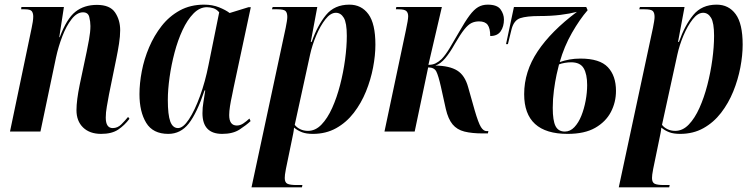

<svg xmlns="http://www.w3.org/2000/svg" viewBox="-20 -566 3239 826"><path d="M415 10Q366 10 337.5 -17.5Q309 -45 309 -92Q309 -113 312.5 -140.5Q316 -168 323 -202L353 -344Q357 -363 363 -396Q369 -429 369 -454Q369 -473 364 -493Q359 -513 337 -513Q311 -513 288 -483.5Q265 -454 248 -409.5Q231 -365 221 -319L154 0H23L116 -445Q119 -459 121 -472Q123 -485 123 -495Q123 -509 117 -517.5Q111 -526 86 -526H71L72 -536H255L235 -406H237Q267 -486 304.5 -515.5Q342 -545 397 -545Q453 -545 475 -512.5Q497 -480 497 -436Q497 -410 492 -378Q487 -346 481 -317L449 -160Q444 -132 439.5 -107Q435 -82 435 -60Q435 -15 465 -15Q486 -15 502 -31Q518 -47 531 -63L537 -55Q516 -27 488.5 -8.5Q461 10 415 10Z M704 10Q638 10 609 -37.5Q580 -85 580 -161Q580 -207 590 -259.5Q600 -312 621.5 -362.5Q643 -413 675.5 -454.5Q708 -496 753.5 -521Q799 -546 858 -546Q894 -546 922.5 -534.5Q951 -523 968 -510L1049 -535H1059L985 -189Q983 -176 978 -154Q973 -132 969.5 -109.5Q966 -87 966 -71Q966 -26 999 -26Q1013 -26 1026 -34.5Q1039 -43 1053 -56L1058 -45Q1040 -28 1011 -9Q982 10 936 10Q851 10 851 -79Q851 -103 855 -126Q859 -149 863 -177H860Q827 -79 792 -34.5Q757 10 704 10ZM746 -15Q768 -15 793 -53Q818 -91 840.5 -153Q863 -215 877 -286L923 -513Q912 -526 898 -530.5Q884 -535 870 -535Q839 -535 812.5 -508Q786 -481 765.5 -437Q745 -393 731 -340Q717 -287 709.5 -233.5Q702 -180 702 -136Q702 -72 712.5 -43.5Q723 -15 746 -15Z M1209 -446Q1212 -461 1214 -473.5Q1216 -486 1216 -493Q1216 -511 1208.5 -518.5Q1201 -526 1173 -526H1150L1153 -536H1345L1317 -386H1321Q1346 -457 1382.5 -501.5Q1419 -546 1483 -546Q1535 -546 1565 -505Q1595 -464 1595 -374Q1595 -328 1585 -275.5Q1575 -223 1554.5 -172.5Q1534 -122 1502 -80.5Q1470 -39 1426 -14.5Q1382 10 1326 10Q1298 10 1279.5 3Q1261 -4 1245 -17Q1244 -4 1241.5 8Q1239 20 1236 35L1210 161Q1207 177 1206 185Q1205 193 1205 200Q1205 219 1216.5 224.5Q1228 230 1256 230H1281L1279 240H1062ZM1305 -3Q1337 -3 1363 -30Q1389 -57 1409 -101.5Q1429 -146 1443 -200Q1457 -254 1464.5 -309.5Q1472 -365 1472 -412Q1472 -468 1459 -489.5Q1446 -511 1425 -511Q1402 -511 1380 -483Q1358 -455 1340.5 -413.5Q1323 -372 1314 -331L1248 -29Q1256 -18 1271 -10.5Q1286 -3 1305 -3Z M2057 8Q2010 8 1978 0Q1946 -8 1927 -31Q1908 -54 1898 -97L1877 -192Q1866 -241 1857 -258.5Q1848 -276 1822 -276L1764 0H1634L1726 -435Q1731 -458 1733.5 -473.5Q1736 -489 1736 -496Q1736 -511 1728 -518.5Q1720 -526 1694 -526H1683L1685 -536H1881L1823 -287Q1841 -287 1854 -293.5Q1867 -300 1880 -312Q1897 -330 1914.5 -359Q1932 -388 1956 -430Q1981 -474 2000 -499.5Q2019 -525 2037 -535.5Q2055 -546 2078 -546Q2119 -546 2133.5 -525.5Q2148 -505 2148 -482Q2148 -452 2134 -431.5Q2120 -411 2089 -411Q2089 -444 2078 -459Q2067 -474 2041 -474Q2023 -474 2008.5 -467Q1994 -460 1977.5 -439.5Q1961 -419 1936 -376Q1916 -340 1895.5 -315.5Q1875 -291 1853 -284Q1914 -283 1947 -262.5Q1980 -242 1994 -191L2022 -92Q2038 -37 2049 -19.5Q2060 -2 2073 -2H2081L2079 8Z M2422 10Q2235 10 2235 -161Q2235 -258 2293 -345Q2351 -432 2462 -515Q2431 -507 2391 -502Q2351 -497 2301 -497Q2246 -497 2218.5 -488Q2191 -479 2181 -441L2165 -376H2157L2191 -536H2502L2508 -522Q2474 -483 2440.5 -424.5Q2407 -366 2388 -299Q2408 -306 2430 -310Q2452 -314 2477 -314Q2560 -314 2595 -277Q2630 -240 2630 -175Q2630 -126 2608 -84Q2586 -42 2540.5 -16Q2495 10 2422 10ZM2410 0Q2433 0 2451 -19Q2469 -38 2481 -68Q2493 -98 2499.5 -133Q2506 -168 2506 -200Q2506 -247 2491 -272.5Q2476 -298 2437 -298Q2424 -298 2409.5 -295.5Q2395 -293 2385 -289Q2381 -275 2374.5 -245Q2368 -215 2363 -177.5Q2358 -140 2358 -102Q2358 -47 2370 -23.5Q2382 0 2410 0Z M2789 -446Q2792 -461 2794 -473.5Q2796 -486 2796 -493Q2796 -511 2788.5 -518.5Q2781 -526 2753 -526H2730L2733 -536H2925L2897 -386H2901Q2926 -457 2962.5 -501.5Q2999 -546 3063 -546Q3115 -546 3145 -505Q3175 -464 3175 -374Q3175 -328 3165 -275.5Q3155 -223 3134.5 -172.5Q3114 -122 3082 -80.5Q3050 -39 3006 -14.5Q2962 10 2906 10Q2878 10 2859.5 3Q2841 -4 2825 -17Q2824 -4 2821.5 8Q2819 20 2816 35L2790 161Q2787 177 2786 185Q2785 193 2785 200Q2785 219 2796.5 224.5Q2808 230 2836 230H2861L2859 240H2642ZM2885 -3Q2917 -3 2943 -30Q2969 -57 2989 -101.5Q3009 -146 3023 -200Q3037 -254 3044.5 -309.5Q3052 -365 3052 -412Q3052 -468 3039 -489.5Q3026 -511 3005 -511Q2982 -511 2960 -483Q2938 -455 2920.5 -413.5Q2903 -372 2894 -331L2828 -29Q2836 -18 2851 -10.5Q2866 -3 2885 -3Z"/></svg>

Font: Noto Serif Display ExtraCondensed
Style: Bold Italic
Weight: 700
Width: 2
Italic angle: -12°
Designer: Monotype Design Team
Foundry: Monotype Imaging Inc.
Version: Version 2.009